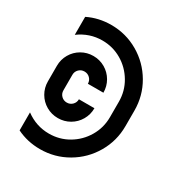

<svg xmlns="http://www.w3.org/2000/svg" viewBox="-184 -836 1018 1072"><g transform="rotate(30 325.0 -300.0)"><path d="M225 0Q293 0 350 -33.5Q407 -67 441 -124.5Q475 -182 475 -250V-350Q475 -418 441 -475.5Q407 -533 350 -566.5Q293 -600 225 -600Q143 -600 75 -550V-666Q144 -700 225 -700Q320 -700 400.5 -653Q481 -606 528 -525.5Q575 -445 575 -350V-250Q575 -155 528 -74.5Q481 6 400.5 53Q320 100 225 100Q144 100 75 66V-50Q143 0 225 0ZM75 -350Q75 -391 95 -425.5Q115 -460 149.5 -480Q184 -500 225 -500Q266 -500 300.5 -480Q335 -460 355 -425.5Q375 -391 375 -350H275Q275 -371 260.5 -385.5Q246 -400 225 -400Q204 -400 189.5 -385.5Q175 -371 175 -350V-250Q175 -229 189.5 -214.5Q204 -200 225 -200Q246 -200 260.5 -214.5Q275 -229 275 -250H375Q375 -209 355 -174.5Q335 -140 300.5 -120Q266 -100 225 -100Q184 -100 149.5 -120Q115 -140 95 -174.5Q75 -209 75 -250Z"/></g></svg>

Font: Monoikos Medium
Style: Regular
Weight: 500
Designer: Brian Krent
Version: Version 0.088